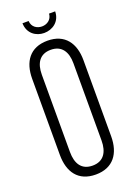

<svg xmlns="http://www.w3.org/2000/svg" viewBox="-159 -898 683 971"><g transform="rotate(-20 182.0 -413.0)"><path d="M237 -836C235 -803 208 -787 182 -787C155 -787 129 -803 127 -836H94C95 -780 138 -752 181 -752C225 -752 269 -780 270 -836ZM182 -710C87 -710 44 -646 44 -555V-145C44 -54 87 10 182 10C276 10 320 -54 320 -145V-555C320 -646 276 -710 182 -710ZM267 -142C267 -80 241 -38 182 -38C122 -38 97 -80 97 -142V-558C97 -619 122 -661 182 -661C241 -661 267 -619 267 -558Z"/></g></svg>

Font: Modon Arabic
Style: Regular
Weight: 400
Designer: Ahmedzaza
Foundry: Ahmedzaza
Version: Version 2.010